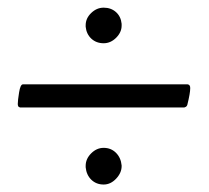

<svg xmlns="http://www.w3.org/2000/svg" viewBox="-20 -496 556 511"><path d="M255.9 -380.9Q236.3 -380.9 223.1 -393.1Q210 -405.3 208 -424.8V-428.7Q208 -447.3 222.7 -461.4Q237.3 -475.6 255.9 -475.6Q275.4 -475.6 288.6 -463.9Q301.8 -452.1 303.7 -432.6V-427.7Q303.7 -410.2 289.1 -395.5Q274.4 -380.9 255.9 -380.9ZM255.9 -4.9Q236.3 -4.9 223.1 -17.6Q210 -30.3 208 -50.8V-54.7Q208 -73.2 222.7 -87.9Q237.3 -102.5 255.9 -102.5Q275.4 -102.5 288.6 -89.4Q301.8 -76.2 303.7 -55.7V-53.7Q303.7 -36.1 289.1 -20.5Q274.4 -4.9 255.9 -4.9ZM27.3 -218.8Q27.3 -228.5 30.8 -250Q34.2 -271.5 41 -271.5H479.5Q486.3 -270.5 486.3 -261.7Q486.3 -248 478.5 -216.8Q477.5 -213.9 475.6 -212.4Q473.6 -210.9 472.7 -210.9L470.7 -210H33.2Q33.2 -210 29.3 -211.9Q27.3 -214.8 27.3 -218.8Z"/></svg>

Font: Crimson Text
Style: Regular
Weight: 400
Version: Version 0.13